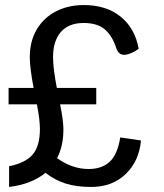

<svg xmlns="http://www.w3.org/2000/svg" viewBox="-20 -730 649 760"><path d="M538 -174Q531 -93 478 -41.5Q425 10 341 10Q282 10 239.5 -3.5Q197 -17 160 -46Q106 -1 16 10V-72Q81 -85 109.5 -118.5Q138 -152 138 -219Q138 -257 126 -317H14V-382H113Q98 -461 98 -504Q98 -567 125.5 -613.5Q153 -660 201.5 -685Q250 -710 312 -710Q400 -710 457 -664.5Q514 -619 529 -537Q518 -528 501 -520.5Q484 -513 471 -513Q449 -513 440 -540Q424 -589 394.5 -614Q365 -639 311 -639Q252 -639 221 -603.5Q190 -568 190 -504Q190 -459 205 -382H361V-317H218Q231 -252 231 -218Q231 -152 206 -104Q266 -61 331 -61Q383 -61 414 -89.5Q445 -118 456 -186Z"/></svg>

Font: Krub Medium
Style: Regular
Weight: 500
Designer: Ekaluck Peanpanawate
Foundry: Cadson Demak Co.,Ltd.
Version: Version 1.000; ttfautohint (v1.6)